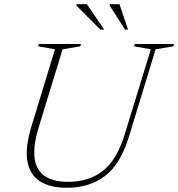

<svg xmlns="http://www.w3.org/2000/svg" viewBox="-20 -878 843 908"><path d="M163 -276Q123 -145 159 -81.5Q195 -18 300.5 -18Q400.5 -18 466.8 -70Q533 -122 569.5 -242L693.5 -645L614 -659L617 -670H803L800 -659L716 -645L589.5 -231Q550 -101.5 476.5 -45.8Q403 10 296 10Q217.5 10 169.2 -20.5Q121 -51 109.5 -115.8Q98 -180.5 129.5 -283L240 -645L160.5 -659L163.5 -670H363L360 -659L276 -645ZM473 -738H454.5L342 -851V-858H391ZM585.5 -738H571.5L499 -851V-858H545Z"/></svg>

Font: Newsreader Text ExtraLight
Style: Italic
Weight: 275
Italic angle: -17°
Designer: Hugues Gentile
Foundry: Production Type
Version: Version 1.001